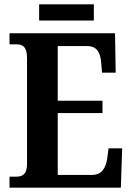

<svg xmlns="http://www.w3.org/2000/svg" viewBox="-20 -868 611 888"><path d="M161 -773H414V-848H161ZM24 0H539L545 -182H482L476 -136C470 -92 451 -59 406 -59H247V-345H454V-402H247V-655H382C428 -655 444 -626 448 -578L452 -532H515L512 -714H24V-663H55C82 -663 105 -655 105 -600V-109C105 -66 87 -51 57 -51H24Z"/></svg>

Font: Noto Serif Condensed
Style: Bold
Weight: 700
Width: 3
Designer: Monotype Design Team
Foundry: Monotype Imaging Inc.
Version: Version 2.015